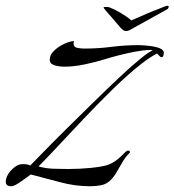

<svg xmlns="http://www.w3.org/2000/svg" viewBox="-30 -636 607 668"><path d="M9 12Q-10 12 -10 -4Q-10 -17 -1 -31Q8 -45 21.5 -55Q35 -65 48 -65Q55 -65 61.5 -64.5Q68 -64 75 -60Q89 -74 122 -108Q155 -142 200 -186.5Q245 -231 293 -278Q341 -325 384.5 -366Q428 -407 459.5 -432.5Q491 -458 501 -460Q498 -462 495 -462Q492 -462 490 -462Q471 -462 441.5 -456.5Q412 -451 383 -443.5Q354 -436 335 -430Q303 -420 265 -412Q227 -404 194 -404Q186 -404 174 -405.5Q162 -407 152.5 -412Q143 -417 143 -428Q143 -445 158 -459.5Q173 -474 193.5 -483.5Q214 -493 228 -493Q226 -490 226 -484Q226 -472 239 -469.5Q252 -467 263 -467Q311 -467 358 -473Q405 -479 453 -479Q459 -479 473 -478Q487 -477 502.5 -474.5Q518 -472 529 -466.5Q540 -461 540 -452Q540 -449 538.5 -443Q537 -437 532 -437Q528 -437 523.5 -442.5Q519 -448 516 -450Q484 -433 441.5 -397.5Q399 -362 352 -315.5Q305 -269 259 -220.5Q213 -172 173 -129Q133 -86 104 -57Q128 -50 154.5 -49Q181 -48 206 -48Q227 -48 247.5 -49Q268 -50 288 -52Q317 -55 335.5 -59.5Q354 -64 370 -75Q386 -86 405 -106Q411 -112 415 -112Q422 -112 422 -107Q422 -105 420.5 -103.5Q419 -102 417 -100Q406 -89 395.5 -71Q385 -53 374.5 -35Q364 -17 350 -5Q337 6 319 9Q301 12 284 12Q231 12 179.5 -2Q128 -16 77 -29Q70 -24 56.5 -14Q43 -4 30 4Q17 12 9 12ZM409 -528Q402 -528 398 -531.5Q394 -535 390 -539Q379 -551 367.5 -565Q356 -579 344 -592Q340 -597 335 -603Q330 -609 330 -610Q332 -612 337 -612Q341 -612 346 -611.5Q351 -611 356 -608Q368 -604 390 -591Q412 -578 427 -565Q452 -576 480 -588Q508 -600 527 -607Q535 -610 542 -613Q549 -616 552 -616Q557 -616 557 -612Q557 -611 555.5 -607.5Q554 -604 547 -601Q542 -598 524.5 -588.5Q507 -579 486.5 -567.5Q466 -556 448.5 -546.5Q431 -537 426 -534Q421 -530 415 -529Q414 -529 412.5 -528.5Q411 -528 409 -528Z"/></svg>

Font: Caramel
Style: Regular
Weight: 400
Designer: Robert E. Leuschke
Foundry: Robert E. Leuschke
Version: Version 1.010